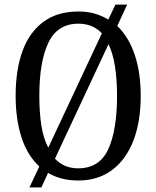

<svg xmlns="http://www.w3.org/2000/svg" viewBox="-20 -775 680 835"><path d="M151 -51Q99 -99 73.5 -177.5Q48 -256 48 -359Q48 -470 77.5 -552Q107 -634 168 -679.5Q229 -725 321 -725Q359 -725 391 -716Q423 -707 451 -690L482 -755H533L490 -662Q540 -614 566 -536.5Q592 -459 592 -358Q592 -247 560.5 -164.5Q529 -82 468 -36Q407 10 320 10Q245 10 189 -23L160 40H108ZM423 -630Q384 -672 321 -672Q230 -672 190.5 -589.5Q151 -507 151 -358Q151 -286 160 -229Q169 -172 190 -133ZM320 -43Q413 -43 451 -126.5Q489 -210 489 -358Q489 -430 480 -486.5Q471 -543 452 -583L219 -85Q258 -43 320 -43Z"/></svg>

Font: Noto Serif Armenian Condensed
Style: Regular
Weight: 400
Width: 3
Designer: Monotype Design Team
Foundry: Monotype Imaging Inc.
Version: Version 2.008; ttfautohint (v1.8.4.7-5d5b)